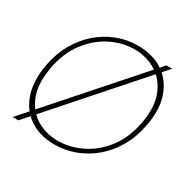

<svg xmlns="http://www.w3.org/2000/svg" viewBox="-120 -639 796 783"><g transform="rotate(30 278.0 -248.0)"><path d="M21 0 459 -496H486L48 0ZM224 12Q157 12 109 -19Q61 -50 40 -108.5Q19 -167 33 -248Q44 -309 71 -357Q98 -405 136.5 -438.5Q175 -472 221.5 -490Q268 -508 319 -508Q387 -508 435.5 -477Q484 -446 505.5 -387.5Q527 -329 512 -248Q501 -187 474 -139Q447 -91 408 -57.5Q369 -24 322 -6Q275 12 224 12ZM228 -8Q284 -8 339 -34.5Q394 -61 435 -114.5Q476 -168 490 -248Q504 -327 482 -380.5Q460 -434 415 -461Q370 -488 315 -488Q259 -488 204.5 -461Q150 -434 109.5 -380.5Q69 -327 55 -248Q41 -168 62.5 -114.5Q84 -61 128.5 -34.5Q173 -8 228 -8Z"/></g></svg>

Font: DM Sans 24pt Thin
Style: Italic
Weight: 250
Italic angle: -10°
Designer: Colophon Foundry, Jonny Pinhorn
Foundry: Colophon Foundry
Version: Version 4.004;gftools[0.9.30]